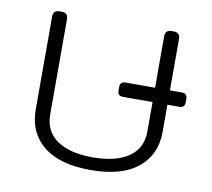

<svg xmlns="http://www.w3.org/2000/svg" viewBox="-65 -599 760 687"><g transform="rotate(10 314.5 -255.0)"><path d="M75 -164V-502Q75 -525 98 -525H106Q129 -525 129 -502V-156Q129 -95 175 -63Q221 -31 305 -31Q389 -31 435.5 -63Q482 -95 482 -156V-263H375Q365 -263 360 -267.5Q355 -272 355 -283V-296Q355 -315 374 -315H482V-502Q482 -525 505 -525H513Q536 -525 536 -502V-315H580Q599 -315 599 -296V-283Q599 -272 594 -267.5Q589 -263 579 -263H536V-164Q536 -81 477 -33Q418 15 305 15Q192 15 133.5 -33Q75 -81 75 -164Z"/></g></svg>

Font: Mitr ExtraLight
Style: Regular
Weight: 250
Designer: Thanarat Vachiruckul
Foundry: Cadson Demak Co.,Ltd.
Version: Version 1.000